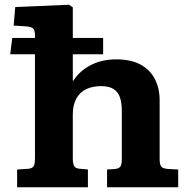

<svg xmlns="http://www.w3.org/2000/svg" viewBox="-20 -787 798 807"><path d="M52 0V-74.5L98 -77.5Q115.5 -79 121.2 -88.3Q127 -97.5 127 -123.5V-559H23L31.5 -627.5H127V-638Q127 -658.5 119.7 -666.7Q112.5 -675 84.5 -676.5L37.5 -679.5L44 -757.5L270.5 -767L286 -756V-627.5H413.5V-559H286V-448H288.5Q314.5 -489 361.3 -513.3Q408 -537.5 468.5 -537.5Q530 -537.5 570.3 -515.8Q610.5 -494 630.8 -455.2Q651 -416.5 651 -364.5V-118Q651 -100 656 -89.5Q661 -79 684.5 -77L729 -74.5V0H430V-74.5L461 -76.5Q480 -78 486 -87Q492 -96 492 -119V-320Q492 -354.5 484.2 -377.5Q476.5 -400.5 457.5 -412.7Q438.5 -425 404 -425Q368.5 -425 341.8 -412Q315 -399 300.5 -372.2Q286 -345.5 286 -305V-122Q286 -100.5 291.3 -90Q296.5 -79.5 313 -78L349.5 -74.5V0Z"/></svg>

Font: Literata Variable Black
Style: Regular
Weight: 900
Designer: Latin by Veronika Burian and Jose Scaglione. Greek by Irene Vlachou. Cyrillic by Vera Evstafieva.
Foundry: TypeTogether
Version: Version 3.021